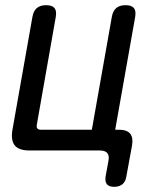

<svg xmlns="http://www.w3.org/2000/svg" viewBox="-20 -580 640 740"><path d="M467 100Q464 120 452 130Q440 140 420 140Q400 140 392 130Q384 120 387 100L398 40Q402 20 393.5 10Q385 0 365 0H94Q53 0 37 -19.5Q21 -39 28 -80L105 -515Q109 -538 122 -549Q135 -560 158 -560Q181 -560 190 -549Q199 -538 195 -515L122 -100Q120 -90 124 -85Q128 -80 138 -80H334L411 -515Q415 -538 428 -549Q441 -560 464 -560Q487 -560 496 -549Q505 -538 501 -515L424 -80H439Q469 -80 481.5 -65Q494 -50 489 -20Z"/></svg>

Font: Maple Mono NL
Style: Italic
Weight: 400
Italic angle: -10°
Monospace: yes
Designer: subframe7536
Version: Version 7.000